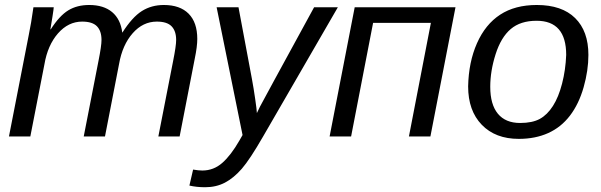

<svg xmlns="http://www.w3.org/2000/svg" viewBox="-20 -558 2457 785"><path d="M322.3 0 382.8 -309.6Q395 -370.6 395 -394.5Q395 -431.2 376.5 -450.4Q357.9 -469.7 315.9 -469.7Q259.3 -469.7 217 -421.4Q174.8 -373 161.6 -294.9L104 0H16.6L97.7 -415.5Q107.4 -461.9 116.7 -528.3H199.7Q199.7 -522.9 194.6 -490.5Q189.5 -458 186 -438H187.5Q223.1 -493.7 259 -515.6Q294.9 -537.6 344.7 -537.6Q403.8 -537.6 438.5 -508.5Q473.1 -479.5 480 -424.3Q520.5 -487.8 559.8 -512.7Q599.1 -537.6 649.9 -537.6Q715.8 -537.6 751.2 -502Q786.6 -466.3 786.6 -398.9Q786.6 -367.7 776.4 -318.8L714.4 0H627.4L688 -309.6Q700.2 -370.6 700.2 -394.5Q700.2 -431.2 681.6 -450.4Q663.1 -469.7 621.1 -469.7Q564.5 -469.7 522.5 -422.1Q480.5 -374.5 466.8 -296.4L409.2 0Z M818.8 207.5Q783.7 207.5 754.4 200.7L769.5 135.3Q791.5 139.2 807.1 139.2Q853.5 139.2 888.9 107.9Q924.3 76.7 958.5 17.1L971.7 -5.9L865.7 -528.3H955.1L1009.8 -236.3Q1017.1 -197.3 1023.4 -153.1Q1029.8 -108.9 1030.3 -95.7Q1035.2 -106.4 1043 -122.1Q1050.8 -137.7 1264.2 -528.3H1361.3L1055.7 0Q1001.5 94.2 968.5 132.1Q935.5 169.9 899.7 188.7Q863.8 207.5 818.8 207.5Z M1842.3 -528.3 1739.7 0H1651.9L1741.7 -464.4H1505.4L1415.5 0H1327.6L1430.2 -528.3Z M2385.7 -333.5Q2385.7 -270 2366.2 -201.4Q2346.7 -132.8 2310.3 -85.2Q2273.9 -37.6 2221.2 -13.9Q2168.5 9.8 2101.1 9.8Q2005.4 9.8 1949.7 -47.9Q1894 -105.5 1894 -204.6Q1896 -304.2 1930.2 -381.3Q1964.4 -458.5 2024.9 -498Q2085.4 -537.6 2174.8 -537.6Q2277.3 -537.6 2331.5 -484.1Q2385.7 -430.7 2385.7 -333.5ZM2294.9 -333.5Q2294.9 -473.1 2173.8 -473.1Q2107.9 -473.1 2068.1 -439.2Q2028.3 -405.3 2006.3 -336.4Q1984.4 -267.6 1984.4 -203.1Q1984.4 -130.9 2015.6 -93Q2046.9 -55.2 2106.4 -55.2Q2156.7 -55.2 2187.3 -72Q2217.8 -88.9 2240.7 -124.8Q2263.7 -160.6 2278.1 -216.3Q2292.5 -272 2294.9 -333.5Z"/></svg>

Font: Liberation Sans
Style: Italic
Weight: 400
Italic angle: -12°
Designer: Steve Matteson
Foundry: Ascender Corporation
Version: Version 2.1.5